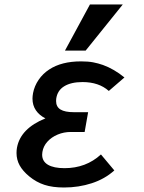

<svg xmlns="http://www.w3.org/2000/svg" viewBox="-20 -827 640 854"><path d="M110 -42.5Q81.5 -66 67.5 -91.2Q53.5 -116.5 53.5 -146.5Q53.5 -159.5 55.5 -170Q71 -255.5 182 -300.5Q155 -314 139.8 -336.2Q124.5 -358.5 124.5 -388.5Q124.5 -399 127 -413Q133 -444.5 151.8 -472Q170.5 -499.5 199 -518Q253.5 -554 340.5 -554Q372 -554 394.2 -549.8Q416.5 -545.5 438 -538Q487.5 -520 533.5 -482.5L464 -422.5Q419.5 -462 347 -462Q296 -462 265.5 -443.2Q235 -424.5 230 -387.5Q229.5 -384 229.5 -377.5Q229.5 -352 249 -340Q268.5 -328 308.5 -328H372L356.5 -240H294.5Q264 -240 236.5 -228.5Q209 -217 190.8 -196.8Q172.5 -176.5 168.5 -150.5Q167.5 -142.5 167.5 -139Q167.5 -109.5 193.2 -94.2Q219 -79 267 -79Q362.5 -79 429 -140L488.5 -69Q446.5 -31 388.2 -12Q330 7 264.5 7Q214 7 177.8 -4.8Q141.5 -16.5 110 -42.5ZM269 -602 380 -807H526L361 -602Z"/></svg>

Font: JuliaMono BoldItalic
Style: Regular
Weight: 700
Italic angle: -9°
Monospace: yes
Designer: cormullion
Foundry: corm
Version: Version 0.049; ttfautohint (v1.8.4)